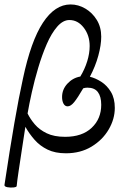

<svg xmlns="http://www.w3.org/2000/svg" viewBox="-20 -678 570 863"><path d="M55 158Q55 163 41 164.5Q27 166 13.5 163.5Q0 161 0 154Q24 -6 44.5 -124.5Q65 -243 83 -324Q119 -494 173 -576Q227 -658 297 -658Q332 -658 363.5 -639.5Q395 -621 415 -588.5Q435 -556 435 -513Q435 -476 422 -428Q409 -380 384 -333Q409 -327 435 -310.5Q461 -294 478.5 -265Q496 -236 496 -193Q496 -143 468.5 -96Q441 -49 391.5 -19Q342 11 276 11Q228 11 194 -5.5Q160 -22 136 -49Q112 -76 94 -108Q86 -56 78 -3.5Q70 49 63.5 92.5Q57 136 55 158ZM292 -588Q263 -588 237 -558Q211 -528 190 -479.5Q169 -431 152 -374Q135 -317 123 -263Q111 -209 104 -168Q116 -143 136.5 -119Q157 -95 190 -79Q223 -63 273 -63Q349 -63 392 -103.5Q435 -144 435 -207Q435 -244 420 -264Q405 -284 373 -284Q363 -284 354 -281Q329 -238 313.5 -219Q298 -200 284 -200Q272 -200 265.5 -212Q259 -224 259 -242Q259 -276 283 -302Q307 -328 341 -334Q361 -367 372 -402.5Q383 -438 383 -471Q383 -519 356.5 -553.5Q330 -588 292 -588Z"/></svg>

Font: Junicode
Style: Italic
Weight: 400
Italic angle: -11°
Designer: Peter S. Baker
Version: Version 2.100; ttfautohint (v1.8.4)